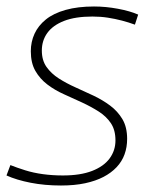

<svg xmlns="http://www.w3.org/2000/svg" viewBox="-25 -562 465 592"><path d="M-5 -21 7 -53Q27 -45 52.5 -37Q78 -29 107.5 -25Q137 -21 169 -21Q223 -21 259 -35Q295 -49 313 -73.5Q331 -98 331 -129Q331 -161 317 -182Q303 -203 279.5 -218Q256 -233 228 -246Q200 -259 172 -271.5Q144 -284 121 -301.5Q98 -319 84 -343.5Q70 -368 70 -404Q70 -433 81.5 -458Q93 -483 116.5 -502Q140 -521 177.5 -531.5Q215 -542 265 -542Q301 -542 338.5 -535Q376 -528 401 -517L391 -486Q372 -493 351 -498.5Q330 -504 307.5 -507.5Q285 -511 260 -511Q207 -511 172.5 -497.5Q138 -484 121 -460.5Q104 -437 104 -406Q104 -376 118.5 -355.5Q133 -335 156.5 -320Q180 -305 208 -292.5Q236 -280 263.5 -267Q291 -254 314.5 -236.5Q338 -219 352.5 -194.5Q367 -170 367 -134Q367 -108 359 -86Q351 -64 334.5 -46.5Q318 -29 294 -16.5Q270 -4 237.5 3Q205 10 163 10Q113 10 69.5 1.5Q26 -7 -5 -21Z"/></svg>

Font: Georama ExtraCondensed Thin ExtraLight
Style: Italic
Weight: 250
Italic angle: -9°
Version: Version 1.001